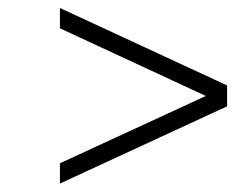

<svg xmlns="http://www.w3.org/2000/svg" viewBox="-20 -545 592 471"><path d="M127 -94.7V-144.5L484.9 -309.6L127 -475.6V-525.4L537.1 -335.4V-284.2Z"/></svg>

Font: Elstob 14pt Medium
Style: Italic
Weight: 500
Italic angle: -20°
Designer: Peter S. Baker
Version: Version 1.015